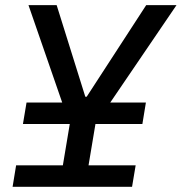

<svg xmlns="http://www.w3.org/2000/svg" viewBox="-20 -718 698 738"><path d="M28.4 0H487.6L501.4 -82.4H320.3L346.9 -241.5H527.3L540.8 -323.9H403.8L658.4 -698.2H541.9L313.2 -346.2H307.9L197.8 -698.2H89.5L219.1 -323.9H82L68.2 -241.5H248.2L221.6 -82.4H41.9Z"/></svg>

Font: Margiela Mono Italic Medium It
Style: Regular
Weight: 500
Designer: Mike Abbink, Paul van der Laan, Pieter van Rosmalen
Foundry: Bold Monday
Version: Version 2.003 2021